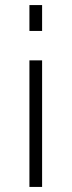

<svg xmlns="http://www.w3.org/2000/svg" viewBox="-20 -736 282 757"><path d="M146 -716V-614H96V-716ZM146 -498V1H96V-498Z"/></svg>

Font: Raleway-v4020 Light
Style: Regular
Weight: 300
Designer: Matt McInerney, Pablo Impallari, Rodrigo Fuenzalida
Foundry: Matt McInerney, Pablo Impallari, Rodrigo Fuenzalida
Version: Version 4.020;PS 004.020;hotconv 1.0.88;makeotf.lib2.5.64775